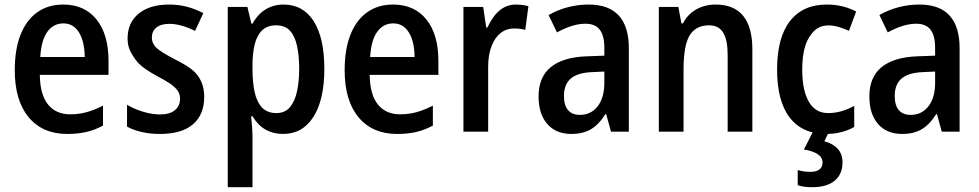

<svg xmlns="http://www.w3.org/2000/svg" viewBox="-20 -570 4236 831"><path d="M271.5 9.8Q164.1 9.8 104 -62.5Q43.9 -134.8 43.9 -266.1Q43.9 -356 68.8 -419.4Q93.8 -482.9 140.9 -516.6Q188 -550.3 253.9 -550.3Q345.7 -550.3 397.7 -485.8Q449.7 -421.4 449.7 -306.2V-246.1H152.3Q153.3 -161.1 187.5 -118.2Q221.7 -75.2 284.2 -75.2Q308.6 -75.2 331.1 -79.1Q353.5 -83 376.7 -91.3Q399.9 -99.6 425.8 -112.8V-26.4Q390.6 -7.3 353.5 1.2Q316.4 9.8 271.5 9.8ZM154.3 -323.2H346.7Q345.7 -392.1 321.3 -430.4Q296.9 -468.8 254.4 -468.8Q211.4 -468.8 185.1 -432.6Q158.7 -396.5 154.3 -323.2Z M671.4 9.8Q630.4 9.8 593.8 1.5Q557.1 -6.8 529.8 -22V-116.7Q560.1 -98.1 599.1 -86.4Q638.2 -74.7 672.9 -74.7Q715.3 -74.7 737.3 -93.3Q759.3 -111.8 759.3 -143.6Q759.3 -164.1 747.1 -179.9Q734.9 -195.8 712.9 -210.2Q690.9 -224.6 661.6 -239.7Q631.3 -256.3 611.1 -270.3Q590.8 -284.2 577.6 -298.3Q564.5 -312.5 555.2 -329.1Q544.4 -344.7 538.3 -363Q532.2 -381.3 532.2 -403.3Q532.2 -471.7 580.1 -511Q627.9 -550.3 712.4 -550.3Q752 -550.3 788.3 -541Q824.7 -531.7 859.9 -513.2L824.2 -436Q794.4 -451.2 766.1 -459Q737.8 -466.8 712.9 -466.8Q676.8 -466.8 657 -450.9Q637.2 -435.1 637.2 -407.2Q637.2 -396.5 641.1 -386.5Q645 -376.5 652.3 -367.7Q666 -354 686.3 -341.6Q706.5 -329.1 733.9 -314.9Q780.8 -291.5 808.8 -270.3Q836.9 -249 851.6 -215.8Q863.8 -188 863.8 -150.9Q863.8 -73.7 815.2 -32Q766.6 9.8 671.4 9.8Z M965.8 240.2V-540H1050.8L1067.9 -467.8H1073.2Q1095.7 -508.8 1129.9 -529.5Q1164.1 -550.3 1207 -550.3Q1292 -550.3 1337.9 -478Q1383.8 -405.8 1383.8 -271.5Q1383.8 -138.7 1336.7 -64.5Q1289.6 9.8 1205.1 9.8Q1163.1 9.8 1129.9 -8.8Q1096.7 -27.3 1072.8 -66.9H1066.9Q1069.8 -37.1 1071.3 -17.1Q1072.8 2.9 1072.8 15.1V240.2ZM1176.3 -80.6Q1213.4 -80.6 1234.9 -106.2Q1256.3 -131.8 1265.6 -175Q1274.9 -218.3 1274.9 -272Q1274.9 -326.7 1266.1 -369.1Q1257.3 -411.6 1235.8 -436Q1214.4 -460.4 1175.8 -460.4Q1136.7 -460.4 1114.3 -438.5Q1091.8 -416.5 1082.3 -377.7Q1072.8 -338.9 1072.8 -287.6V-272Q1072.8 -214.8 1082 -171.9Q1091.3 -128.9 1114 -104.7Q1136.7 -80.6 1176.3 -80.6Z M1699.2 9.8Q1591.8 9.8 1531.7 -62.5Q1471.7 -134.8 1471.7 -266.1Q1471.7 -356 1496.6 -419.4Q1521.5 -482.9 1568.6 -516.6Q1615.7 -550.3 1681.6 -550.3Q1773.4 -550.3 1825.4 -485.8Q1877.4 -421.4 1877.4 -306.2V-246.1H1580.1Q1581.1 -161.1 1615.2 -118.2Q1649.4 -75.2 1711.9 -75.2Q1736.3 -75.2 1758.8 -79.1Q1781.2 -83 1804.4 -91.3Q1827.6 -99.6 1853.5 -112.8V-26.4Q1818.4 -7.3 1781.2 1.2Q1744.1 9.8 1699.2 9.8ZM1582 -323.2H1774.4Q1773.4 -392.1 1749 -430.4Q1724.6 -468.8 1682.1 -468.8Q1639.2 -468.8 1612.8 -432.6Q1586.4 -396.5 1582 -323.2Z M1985.8 0V-540H2071.3L2084.5 -450.7H2089.4Q2112.8 -501 2143.3 -525.6Q2173.8 -550.3 2212.4 -550.3Q2227.1 -550.3 2240 -548.6Q2252.9 -546.9 2267.1 -543.5L2253.4 -440.4Q2243.2 -443.8 2231.4 -445.3Q2219.7 -446.8 2205.1 -446.8Q2171.9 -446.8 2147 -427.2Q2122.1 -407.7 2108.4 -372.6Q2100.6 -353.5 2096.7 -330.6Q2092.8 -307.6 2092.8 -281.2V0Z M2701.7 0H2624.5L2603.5 -76.2H2600.6Q2570.3 -28.8 2535.6 -9.5Q2501 9.8 2454.1 9.8Q2385.7 9.8 2348.4 -33.7Q2311 -77.1 2311 -152.8Q2311 -235.8 2363.5 -279.1Q2416 -322.3 2517.6 -326.2L2595.7 -329.1V-362.8Q2595.7 -415.5 2575.9 -441.4Q2556.2 -467.3 2513.7 -467.3Q2458.5 -467.3 2390.6 -429.7L2354.5 -504.9Q2393.6 -527.3 2437.5 -538.8Q2481.4 -550.3 2527.8 -550.3Q2614.7 -550.3 2658.2 -502.7Q2701.7 -455.1 2701.7 -361.3ZM2489.7 -72.8Q2538.1 -72.8 2566.9 -110.1Q2595.7 -147.5 2595.7 -211.9V-260.3L2541 -257.8Q2479 -254.9 2450 -229.7Q2420.9 -204.6 2420.9 -154.3Q2420.9 -113.8 2438.7 -93.3Q2456.5 -72.8 2489.7 -72.8Z M2831.5 0V-540H2916L2929.2 -468.8H2936Q2956.1 -508.3 2993.4 -529.3Q3030.8 -550.3 3077.6 -550.3Q3156.7 -550.3 3196.5 -501.5Q3236.3 -452.6 3236.3 -356.4V0H3129.4V-333Q3129.4 -396.5 3110.1 -428.5Q3090.8 -460.4 3049.3 -460.4Q2992.7 -460.4 2965.8 -418.5Q2938.5 -374.5 2938.5 -270.5V0Z M3555.7 9.8Q3452.6 9.8 3397.9 -61.3Q3343.3 -132.3 3343.3 -269Q3343.3 -406.7 3398.9 -478.5Q3454.6 -550.3 3558.1 -550.3Q3628.9 -550.3 3685.5 -520L3654.3 -436.5Q3629.4 -447.8 3607.7 -453.9Q3585.9 -460 3565.9 -460Q3541.5 -460 3522.9 -450.2Q3504.4 -440.4 3491.2 -421.4Q3471.7 -397.9 3461.9 -359.4Q3452.1 -320.8 3452.1 -268.6Q3452.1 -219.2 3460.7 -182.6Q3469.2 -146 3484.9 -123Q3498.5 -102.1 3518.3 -91.3Q3538.1 -80.6 3565.4 -80.6Q3592.3 -80.6 3620.8 -88.4Q3649.4 -96.2 3677.2 -111.8V-20.5Q3651.9 -5.9 3620.8 2Q3589.8 9.8 3555.7 9.8ZM3495.1 240.2Q3455.6 240.2 3432.6 231.4V166Q3458.5 173.8 3486.8 173.8Q3513.7 173.8 3526.9 163.3Q3540 152.8 3540 133.3Q3540 111.3 3519.3 97.4Q3498.5 83.5 3459.5 77.1L3498.5 0H3567.9L3547.9 41.5Q3585.9 51.8 3606.2 74.5Q3626.5 97.2 3626.5 132.3Q3626.5 183.6 3592.8 211.9Q3559.1 240.2 3495.1 240.2Z M4133.3 0H4056.2L4035.2 -76.2H4032.2Q4002 -28.8 3967.3 -9.5Q3932.6 9.8 3885.7 9.8Q3817.4 9.8 3780 -33.7Q3742.7 -77.1 3742.7 -152.8Q3742.7 -235.8 3795.2 -279.1Q3847.7 -322.3 3949.2 -326.2L4027.3 -329.1V-362.8Q4027.3 -415.5 4007.6 -441.4Q3987.8 -467.3 3945.3 -467.3Q3890.1 -467.3 3822.3 -429.7L3786.1 -504.9Q3825.2 -527.3 3869.1 -538.8Q3913.1 -550.3 3959.5 -550.3Q4046.4 -550.3 4089.8 -502.7Q4133.3 -455.1 4133.3 -361.3ZM3921.4 -72.8Q3969.7 -72.8 3998.5 -110.1Q4027.3 -147.5 4027.3 -211.9V-260.3L3972.7 -257.8Q3910.6 -254.9 3881.6 -229.7Q3852.5 -204.6 3852.5 -154.3Q3852.5 -113.8 3870.4 -93.3Q3888.2 -72.8 3921.4 -72.8Z"/></svg>

Font: Open Sans
Style: Regular
Weight: 600
Width: 3
Foundry: Ascender Corporation
Version: Version 1.000